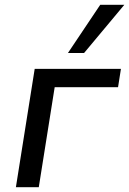

<svg xmlns="http://www.w3.org/2000/svg" viewBox="-20 -777 536 797"><path d="M46 0 124 -491H482L470 -415H207L141 0ZM262 -557 396 -757H496L329 -557Z"/></svg>

Font: Nunito Sans 10pt Medium
Style: Italic
Weight: 500
Italic angle: -9°
Designer: Vernon Adams
Foundry: Vernon Adams
Version: Version 3.101;gftools[0.9.27]